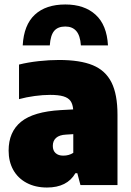

<svg xmlns="http://www.w3.org/2000/svg" viewBox="-20 -827 586 858"><path d="M505 -314V0H339.5L325.5 -53H317Q280 11 190 11Q138 11 99 -9.8Q60 -30.5 39.2 -67.8Q18.5 -105 18.5 -154Q18.5 -237.5 74 -282.8Q129.5 -328 251.5 -335L307 -338Q305 -362 295 -376Q285 -390 263.2 -396.5Q241.5 -403 204 -403Q172 -403 135 -398Q98 -393 65 -384V-538.5Q105 -548.5 152.8 -553.8Q200.5 -559 244 -559Q338 -559 394.8 -535.5Q451.5 -512 478.2 -458.8Q505 -405.5 505 -314ZM307.5 -144V-227.5L275 -225.5Q245.5 -224 230.8 -211Q216 -198 216 -175Q216 -154 228.5 -142.8Q241 -131.5 262.5 -131.5Q288.5 -131.5 307.5 -144ZM272 -807Q357 -807 407.2 -761.2Q457.5 -715.5 462.5 -624H341.5Q338.5 -668 321 -688.2Q303.5 -708.5 272 -708.5Q238.5 -708.5 222 -688.8Q205.5 -669 202.5 -624H81.5Q86.5 -716 135.8 -761.5Q185 -807 272 -807Z"/></svg>

Font: Encode Sans SemiCondensed Black
Style: Regular
Weight: 900
Width: 4
Designer: Multiple Designers
Foundry: Impallari Type
Version: Version 2.000